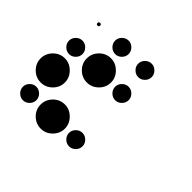

<svg xmlns="http://www.w3.org/2000/svg" viewBox="-159 -804 981 981"><g transform="rotate(45 331.5 -314.0)"><path d="M416.7 -131.7Q435.8 -131.7 450.4 -117.1Q465 -102.5 465 -83.3Q465 -63.3 450.4 -48.8Q435.8 -34.2 416.7 -34.2Q396.7 -34.2 382.1 -48.8Q367.5 -63.3 367.5 -83.3Q367.5 -102.5 382.1 -117.1Q396.7 -131.7 416.7 -131.7ZM250 -170.8Q285 -170.8 311.2 -144.6Q337.5 -118.3 337.5 -83.3Q337.5 -47.5 311.2 -21.7Q285 4.2 250 4.2Q214.2 4.2 188.3 -21.7Q162.5 -47.5 162.5 -83.3Q162.5 -118.3 188.3 -144.6Q214.2 -170.8 250 -170.8ZM83.3 -131.7Q102.5 -131.7 117.1 -117.1Q131.7 -102.5 131.7 -83.3Q131.7 -63.3 117.1 -48.8Q102.5 -34.2 83.3 -34.2Q63.3 -34.2 48.8 -48.8Q34.2 -63.3 34.2 -83.3Q34.2 -102.5 48.8 -117.1Q63.3 -131.7 83.3 -131.7ZM83.3 -337.5Q118.3 -337.5 144.6 -311.2Q170.8 -285 170.8 -250Q170.8 -214.2 144.6 -188.3Q118.3 -162.5 83.3 -162.5Q47.5 -162.5 21.7 -188.3Q-4.2 -214.2 -4.2 -250Q-4.2 -285 21.7 -311.2Q47.5 -337.5 83.3 -337.5ZM416.7 -465Q435.8 -465 450.4 -450.4Q465 -435.8 465 -416.7Q465 -396.7 450.4 -382.1Q435.8 -367.5 416.7 -367.5Q396.7 -367.5 382.1 -382.1Q367.5 -396.7 367.5 -416.7Q367.5 -435.8 382.1 -450.4Q396.7 -465 416.7 -465ZM250 -504.2Q285 -504.2 311.2 -477.9Q337.5 -451.7 337.5 -416.7Q337.5 -380.8 311.2 -355Q285 -329.2 250 -329.2Q214.2 -329.2 188.3 -355Q162.5 -380.8 162.5 -416.7Q162.5 -451.7 188.3 -477.9Q214.2 -504.2 250 -504.2ZM83.3 -465Q102.5 -465 117.1 -450.4Q131.7 -435.8 131.7 -416.7Q131.7 -396.7 117.1 -382.1Q102.5 -367.5 83.3 -367.5Q63.3 -367.5 48.8 -382.1Q34.2 -396.7 34.2 -416.7Q34.2 -435.8 48.8 -450.4Q63.3 -465 83.3 -465ZM416.7 -631.7Q435.8 -631.7 450.4 -617.1Q465 -602.5 465 -583.3Q465 -563.3 450.4 -548.8Q435.8 -534.2 416.7 -534.2Q396.7 -534.2 382.1 -548.8Q367.5 -563.3 367.5 -583.3Q367.5 -602.5 382.1 -617.1Q396.7 -631.7 416.7 -631.7ZM250 -631.7Q269.2 -631.7 283.8 -617.1Q298.3 -602.5 298.3 -583.3Q298.3 -563.3 283.8 -548.8Q269.2 -534.2 250 -534.2Q230 -534.2 215.4 -548.8Q200.8 -563.3 200.8 -583.3Q200.8 -602.5 215.4 -617.1Q230 -631.7 250 -631.7ZM83.3 -592.5Q92.5 -592.5 92.5 -583.3Q92.5 -573.3 83.3 -573.3Q73.3 -573.3 73.3 -583.3Q73.3 -592.5 83.3 -592.5Z"/></g></svg>

Font: 0xA000-Dots-Mono
Style: Dots-Mono
Weight: 400
Version: Version 0.1